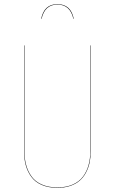

<svg xmlns="http://www.w3.org/2000/svg" viewBox="-20 -900 555 929"><path d="M257.8 -879.9Q322.8 -879.9 336.9 -809.1H335Q319.3 -877.9 257.8 -877.9Q196.8 -877.9 181.2 -809.1H179.2Q193.4 -879.9 257.8 -879.9ZM418.9 -680.2V-168.9Q418.9 -139.2 413.6 -113.5Q408.2 -87.9 396 -64.9Q383.8 -42 365.5 -25.9Q347.2 -9.8 319.8 -0.5Q292.5 8.8 257.8 8.8Q214.4 8.8 182.1 -5.1Q149.9 -19 131.6 -44.2Q113.3 -69.3 104.7 -100.3Q96.2 -131.3 96.2 -168.9V-680.2H98.1V-168.9Q98.1 -131.8 106.7 -101.1Q115.2 -70.3 133.1 -45.7Q150.9 -21 182.9 -7.1Q214.8 6.8 257.8 6.8Q300.3 6.8 331.8 -7.1Q363.3 -21 381.6 -45.7Q399.9 -70.3 408.4 -101.1Q417 -131.8 417 -168.9V-680.2Z"/></svg>

Font: Fira Sans Compressed Two
Style: Regular
Weight: 100
Width: 1
Designer: Carrois Corporate & Edenspiekermann AG
Foundry: Carrois Corporate GbR & Edenspiekermann AG
Version: Version 4.203;PS 004.203;hotconv 1.0.88;makeotf.lib2.5.64775